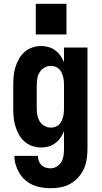

<svg xmlns="http://www.w3.org/2000/svg" viewBox="-20 -771 540 1014"><path d="M247 223Q223 223 199 219Q175 215 153 205.5Q131 196 113 180Q95 164 82.5 143.5Q70 123 63 99.5Q56 76 56 52H180Q180 65 184.5 78Q189 91 198.5 100.5Q208 110 221 114Q234 118 247 118Q264 118 280 108.5Q296 99 304.5 83.5Q313 68 315.5 50.5Q318 33 318 15V-78Q311 -60 299.5 -43.5Q288 -27 272 -15Q256 -3 236.5 2.5Q217 8 197 8Q173 8 150 0Q127 -8 109 -24Q91 -40 79.5 -61Q68 -82 61 -105Q54 -128 52 -152Q50 -176 50 -200V-320Q50 -344 52 -368Q54 -392 61 -415Q68 -438 79.5 -459Q91 -480 109 -496Q127 -512 150 -520Q173 -528 197 -528Q217 -528 236.5 -522.5Q256 -517 272 -505Q288 -493 299.5 -476.5Q311 -460 318 -442V-520H442V15Q442 42 438 69Q434 96 423 120.5Q412 145 393.5 165.5Q375 186 351.5 199.5Q328 213 301 218Q274 223 247 223ZM249 -97Q261 -97 272 -101Q283 -105 291.5 -113Q300 -121 305 -131.5Q310 -142 313 -153.5Q316 -165 317 -176.5Q318 -188 318 -200V-320Q318 -332 317 -343.5Q316 -355 313 -366.5Q310 -378 305 -388.5Q300 -399 291.5 -407Q283 -415 272 -419Q261 -423 249 -423Q231 -423 215 -414Q199 -405 189.5 -389.5Q180 -374 177 -356Q174 -338 174 -320V-200Q174 -182 177 -164Q180 -146 189.5 -130.5Q199 -115 215 -106Q231 -97 249 -97ZM169 -589V-751H331V-589Z"/></svg>

Font: Iosevka SS04 Extrabold
Style: Regular
Weight: 800
Monospace: yes
Designer: Belleve Invis
Foundry: Belleve Invis
Version: Version 19.0.0; ttfautohint (v1.8.4)